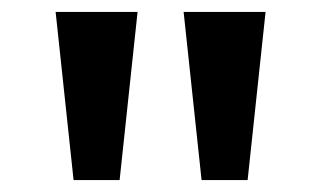

<svg xmlns="http://www.w3.org/2000/svg" viewBox="-20 -745 537 321"><path d="M317 -444 287 -725H424L394 -444ZM103 -444 73 -725H210L180 -444Z"/></svg>

Font: REM Medium
Style: Regular
Weight: 500
Designer: Octavio Pardo
Foundry: Ashler Design
Version: Version 1.005;gftools[0.9.28]